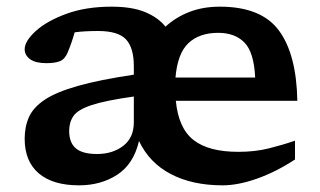

<svg xmlns="http://www.w3.org/2000/svg" viewBox="-20 -545 961 576"><path d="M274.5 -452Q253.5 -452 236 -451Q218.5 -450 204 -448Q195 -416 183 -387.5Q174.5 -367 159.2 -361.2Q144 -355.5 119 -355.5Q86.5 -355.5 70.2 -367.5Q54 -379.5 54 -397Q54 -421.5 86.8 -451.5Q119.5 -481.5 178.2 -503.2Q237 -525 315 -525Q376 -525 415.2 -508.8Q454.5 -492.5 476.5 -465Q507.5 -493.5 548.2 -509.2Q589 -525 639.5 -525Q763.5 -525 816.5 -453.8Q869.5 -382.5 872 -242.5H507.5Q515.5 -160 560.8 -124.8Q606 -89.5 695 -89.5Q745.5 -89.5 787.2 -100Q829 -110.5 865 -123V-66.5Q807.5 -29 750.8 -9Q694 11 648 11Q557 11 492.5 -22.8Q428 -56.5 397 -122Q381 -53 332 -21Q283 11 217 11Q138.5 11 96.2 -25Q54 -61 54 -129Q54 -165 67 -194Q80 -223 114.5 -246Q149 -269 213.5 -287.2Q278 -305.5 381.5 -321V-346.5Q381.5 -401.5 358 -426.8Q334.5 -452 274.5 -452ZM634.5 -446.5Q578 -446.5 545.2 -415.5Q512.5 -384.5 506.5 -312.5H745.5Q742 -388 713.5 -417.2Q685 -446.5 634.5 -446.5ZM187.5 -152.5Q187.5 -117 207.5 -100Q227.5 -83 271 -83Q318 -83 349.8 -107.5Q381.5 -132 381.5 -178V-255.5Q296.5 -243.5 255 -229.8Q213.5 -216 200.5 -197.2Q187.5 -178.5 187.5 -152.5Z"/></svg>

Font: Newsreader Caption Medium
Style: Regular
Weight: 500
Designer: Hugues Gentile
Foundry: Production Type
Version: Version 1.001